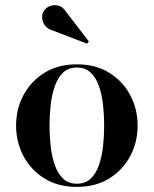

<svg xmlns="http://www.w3.org/2000/svg" viewBox="-20 -722 602 752"><path d="M281 10Q207.5 10 154.2 -23Q101 -56 72 -110.5Q43 -165 43 -230Q43 -295 72 -349.5Q101 -404 154.2 -437Q207.5 -470 281 -470Q354.5 -470 407.8 -437Q461 -404 490 -349.5Q519 -295 519 -230Q519 -165 490 -110.5Q461 -56 407.8 -23Q354.5 10 281 10ZM281 -2.5Q314 -2.5 335 -22.2Q356 -42 367.5 -75.2Q379 -108.5 383.5 -149Q388 -189.5 388 -230Q388 -271 383.5 -311.2Q379 -351.5 367.5 -384.8Q356 -418 335 -437.8Q314 -457.5 281 -457.5Q248 -457.5 227.2 -437.8Q206.5 -418 194.8 -384.8Q183 -351.5 178.5 -311.2Q174 -271 174 -230Q174 -189.5 178.5 -149Q183 -108.5 194.8 -75.2Q206.5 -42 227.2 -22.2Q248 -2.5 281 -2.5ZM321 -551 184 -603.5Q166.5 -608.5 156.5 -621.8Q146.5 -635 145.2 -651.2Q144 -667.5 152.5 -680.5Q160 -692 175.2 -698Q190.5 -704 207.8 -700.2Q225 -696.5 237.5 -677.5L328 -559.5Z"/></svg>

Font: Bodoni Moda 18pt SemiBold
Style: Regular
Weight: 600
Designer: Owen Earl
Foundry: indestructible type
Version: Version 2.005